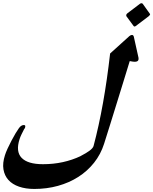

<svg xmlns="http://www.w3.org/2000/svg" viewBox="-156 -978 976 1223"><path d="M797.9 -891.1Q800.8 -888.7 799.8 -884.8Q798.3 -881.3 793 -876L708.5 -812Q704.1 -809.1 700.7 -809.1Q697.8 -809.1 695.3 -812L648.9 -875Q647.5 -880.4 648.4 -883.8Q649.9 -888.7 655.8 -893.6Q675.3 -908.2 695.8 -923.8Q716.3 -939.5 734.9 -953.6Q740.2 -957.5 745.1 -957.5Q750 -957.5 753.4 -953.6ZM726.1 -610.8Q727.5 -601.6 725.6 -596.2Q721.7 -584.5 701.7 -584.5Q696.3 -584.5 688.2 -585.7Q680.2 -586.9 670.4 -588.9Q650.9 -525.4 630.4 -458.7Q609.9 -392.1 589.1 -325Q568.4 -257.8 547.6 -191.2Q526.9 -124.5 506.8 -61.5Q485.4 5.4 443.1 58.6Q400.9 111.8 342.8 148.9Q284.7 186 213.4 205.8Q142.1 225.6 62.5 225.6Q7.3 225.6 -34.9 210.9Q-77.1 196.3 -102.3 168.5Q-127.4 140.6 -134 100.8Q-140.6 61 -124.5 10.7Q-119.1 -6.8 -107.7 -31.7Q-96.2 -56.6 -83 -81.8Q-69.8 -106.9 -56.9 -128.7Q-43.9 -150.4 -35.2 -162.1Q-27.3 -172.9 -19.5 -177.2Q-11.7 -181.6 -4.4 -181.6Q2.4 -181.6 4.4 -177.7Q6.3 -173.8 3.4 -164.1Q2.4 -161.6 1 -159.7Q-0.5 -157.7 -2.4 -155.3Q-11.2 -138.2 -19.3 -121.6Q-27.3 -105 -31.2 -92.3Q-57.1 -12.7 -18.1 27.6Q21 67.9 117.7 67.9Q184.1 67.9 244.1 54.7Q304.2 41.5 356.9 16.6H356.4Q396 -3.9 416 -19.3Q436 -34.7 439.9 -47.9Q474.1 -176.3 500.2 -323Q526.4 -469.7 545.4 -637.2L668 -748Q677.2 -755.4 684.6 -755.4Q688.5 -755.4 691.7 -752.7Q694.8 -750 696.3 -744.6Z"/></svg>

Font: XB Zar
Style: Bold Italic
Weight: 700
Italic angle: -12°
Designer: Behnam
Foundry: Irmug
Version: Version 8.005 2009